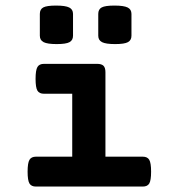

<svg xmlns="http://www.w3.org/2000/svg" viewBox="-20 -686 640 706"><path d="M248.5 -634.8V-554.7Q248.5 -538.1 235.6 -531Q222.7 -523.9 188.5 -523.9Q154.3 -523.9 140.4 -531Q126.5 -538.1 126.5 -554.7V-634.8Q126.5 -651.9 139.2 -658.7Q151.9 -665.5 186 -665.5Q220.7 -665.5 234.6 -658.4Q248.5 -651.4 248.5 -634.8ZM463.4 -634.8V-554.7Q463.4 -538.1 450.4 -531Q437.5 -523.9 403.3 -523.9Q369.1 -523.9 355.2 -531Q341.3 -538.1 341.3 -554.7V-634.8Q341.3 -651.9 354 -658.7Q366.7 -665.5 400.9 -665.5Q435.5 -665.5 449.5 -658.4Q463.4 -651.4 463.4 -634.8ZM367.7 -420.4V-109.9H504.9Q522 -109.9 528.8 -98.4Q535.6 -86.9 535.6 -54.7Q535.6 -22.5 528.8 -11.2Q522 0 504.9 0H112.3Q95.2 0 88.4 -11.2Q81.5 -22.5 81.5 -54.7Q81.5 -86.9 88.4 -98.4Q95.2 -109.9 112.3 -109.9H245.6V-341.3H141.6Q124.5 -341.3 117.7 -352.5Q110.8 -363.8 110.8 -396Q110.8 -428.2 117.7 -439.7Q124.5 -451.2 141.6 -451.2H336.9Q353.5 -451.2 360.6 -444.1Q367.7 -437 367.7 -420.4Z"/></svg>

Font: Courier Prime Sans
Style: Bold
Weight: 700
Designer: Alan Dague-Greene
Foundry: Quote-Unquote Apps
Version: Version 3.020